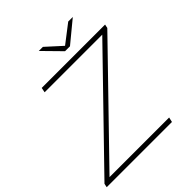

<svg xmlns="http://www.w3.org/2000/svg" viewBox="-239 -1013 1157 1157"><g transform="rotate(-45 339.0 -435.0)"><path d="M-4 0 1 -24 627 -669H136L142 -700H682L677 -676L51 -31H559L552 0ZM398 -757 287 -870H322L421 -780L538 -870H577L440 -757Z"/></g></svg>

Font: Montserrat ExtraLight
Style: Italic
Weight: 200
Italic angle: -11.3°
Designer: Julieta Ulanovsky
Foundry: Julieta Ulanovsky
Version: Version 9.000; ttfautohint (v1.8.4.7-5d5b)